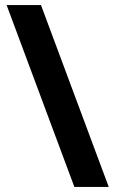

<svg xmlns="http://www.w3.org/2000/svg" viewBox="-20 -734 453 754"><path d="M141 -714H6L272 0H407Z"/></svg>

Font: Noto Sans Gunjala Gondi
Style: Bold
Weight: 700
Designer: Ek Type
Foundry: Ek Type
Version: Version 1.004